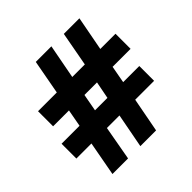

<svg xmlns="http://www.w3.org/2000/svg" viewBox="-184 -871 1027 1027"><g transform="rotate(-45 329.5 -357.0)"><path d="M503 -405 485 -307H607V-195H464L427 0H308L345 -195H250L215 0H97L133 -195H19V-307H155L173 -405H53V-519H195L231 -714H349L312 -519H407L443 -714H561L524 -519H639V-405ZM272 -307H366L385 -405H290Z"/></g></svg>

Font: Noto Sans Lao Looped ExtraBold
Style: Regular
Weight: 800
Designer: Mark Frömberg, Ben Mitchell
Foundry: The Fontpad Ltd
Version: Version 1.002; ttfautohint (v1.8.4.7-5d5b)